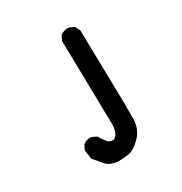

<svg xmlns="http://www.w3.org/2000/svg" viewBox="-147 -585 794 836"><g transform="rotate(-30 250.0 -167.5)"><path d="M154.3 -12.2Q157.2 -12.2 162.1 -11.7L185.5 0Q195.8 19 208.5 34.2Q219.2 46.9 233.9 46.9Q247.6 46.9 256.8 31.2Q267.6 13.7 267.6 -13.7L259.8 -438.5L271 -461.4Q281.7 -469.2 291 -471.7Q300.3 -474.1 306.2 -474.1Q312 -474.1 316.4 -473.6L339.8 -461.9L351.6 -438.5L358.9 -74.7Q358.9 -56.2 358.9 -34.7Q358.9 -13.2 358.9 10.7Q358.4 62 324.2 96.2Q291 130.4 261.7 134.8Q234.9 138.7 207 138.7H206.5Q169.9 134.3 152.3 114.7Q136.7 96.7 113.8 69.8L106.9 23.9L118.7 1L120.1 0Q133.8 -12.2 154.3 -12.2Z"/></g></svg>

Font: Bakudai
Style: Bold
Weight: 700
Version: Version 1.48